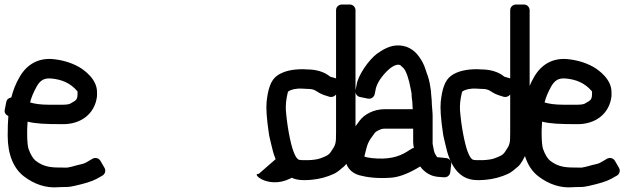

<svg xmlns="http://www.w3.org/2000/svg" viewBox="-44 -769 2760 849"><path d="M89 -316C95 -339 103 -359 119 -388C135 -415 152 -424 181 -422C231 -418 268 -400 296 -368C299 -365 299 -364 299 -362C299 -328 296 -327 267 -311C264 -309 253 -306 236 -306H170C136 -306 108 -310 89 -316ZM-7 -256C-9 -232 -10 -208 -10 -169C-10 -86 16 -24 62 11C108 46 159 63 212 59C221 58 232 58 245 58C260 58 273 56 285 53C329 43 361 34 383 22L408 8C421 1 425 -15 418 -27L400 -58C393 -70 377 -74 365 -67L341 -53C330 -46 321 -44 316 -43C292 -38 274 -31 254 -28H237C188 -28 153 -28 114 -58C103 -67 92 -83 82 -111C79 -120 76 -144 76 -180C76 -187 76 -204 78 -231C116 -222 153 -220 236 -220C312 -220 376 -264 385 -344V-347V-362C385 -419 329 -459 305 -473C266 -495 223 -505 186 -508C125 -512 76 -485 44 -431C25 -399 14 -369 6 -338C-2 -337 -13 -332 -16 -319L-23 -284C-26 -270 -17 -260 -7 -256Z M1100 0C1062 -4 1152 78 1258 10L1209 -95Z M1442 -351V-184C1442 -132 1441 -130 1418 -96C1410 -84 1400 -79 1373 -69C1348 -59 1286 -59 1277 -63C1272 -65 1263 -73 1253 -101C1241 -133 1225 -213 1220 -283C1219 -304 1221 -329 1228 -358C1229 -362 1230 -364 1231 -365C1243 -373 1265 -379 1294 -377C1300 -377 1307 -376 1313 -376C1356 -376 1350 -363 1388 -349L1413 -341C1423 -338 1435 -342 1442 -351ZM1442 -422C1441 -423 1441 -423 1440 -423L1416 -430C1390 -452 1353 -462 1314 -462C1309 -462 1303 -463 1296 -463C1249 -463 1211 -455 1182 -435C1152 -414 1141 -373 1135 -320C1132 -291 1135 -245 1145 -178C1147 -163 1152 -147 1156 -128C1174 -43 1211 17 1277 26C1291 28 1310 28 1333 26C1368 23 1402 14 1434 -1C1446 -7 1459 -17 1476 -32C1491 -45 1502 -67 1517 -99C1522 -111 1528 -132 1528 -159V-724C1528 -735 1519 -749 1503 -749H1467C1456 -749 1442 -740 1442 -724Z M1814 -33C1830 -11 1856 10 1893 13L1920 15C1933 16 1945 7 1947 -7L1951 -42C1953 -56 1943 -69 1929 -70L1901 -73C1887 -75 1892 -68 1878 -92C1877 -94 1873 -108 1869 -133V-258C1869 -273 1865 -306 1865 -323V-325L1862 -358C1862 -363 1862 -368 1860 -377L1858 -390C1855 -410 1850 -428 1843 -446C1834 -471 1833 -484 1810 -517C1786 -552 1751 -570 1710 -568C1684 -567 1656 -555 1625 -533C1587 -506 1538 -434 1533 -394L1528 -370C1526 -359 1532 -343 1548 -340L1583 -333C1596 -330 1610 -339 1613 -353L1618 -378C1620 -386 1625 -401 1638 -420C1665 -458 1702 -491 1726 -481C1727 -480 1733 -475 1740 -468C1752 -456 1765 -417 1772 -376L1775 -361C1775 -360 1776 -357 1776 -353C1776 -338 1778 -330 1779 -321L1781 -286H1655C1609 -286 1566 -263 1546 -235C1535 -220 1520 -202 1509 -178C1502 -162 1493 -143 1489 -122C1487 -112 1482 -97 1482 -77C1482 -36 1505 -5 1545 6C1578 15 1625 21 1682 17C1717 15 1755 1 1799 -24ZM1786 -115C1785 -115 1781 -114 1779 -113L1755 -98C1718 -75 1672 -62 1599 -70C1584 -72 1575 -74 1568 -76V-78C1568 -80 1568 -82 1569 -85C1582 -136 1581 -138 1613 -181C1618 -188 1639 -200 1655 -200H1783V-142C1783 -134 1784 -127 1786 -115Z M2212 -351V-184C2212 -132 2211 -130 2188 -96C2180 -84 2170 -79 2143 -69C2118 -59 2056 -59 2047 -63C2042 -65 2033 -73 2023 -101C2011 -133 1995 -213 1990 -283C1989 -304 1991 -329 1998 -358C1999 -362 2000 -364 2001 -365C2013 -373 2035 -379 2064 -377C2070 -377 2077 -376 2083 -376C2126 -376 2120 -363 2158 -349L2183 -341C2193 -338 2205 -342 2212 -351ZM2212 -422C2211 -423 2211 -423 2210 -423L2186 -430C2160 -452 2123 -462 2084 -462C2079 -462 2073 -463 2066 -463C2019 -463 1981 -455 1952 -435C1922 -414 1911 -373 1905 -320C1902 -291 1905 -245 1915 -178C1917 -163 1922 -147 1926 -128C1944 -43 1981 17 2047 26C2061 28 2080 28 2103 26C2138 23 2172 14 2204 -1C2216 -7 2229 -17 2246 -32C2261 -45 2272 -67 2287 -99C2292 -111 2298 -132 2298 -159V-724C2298 -735 2289 -749 2273 -749H2237C2226 -749 2212 -740 2212 -724Z M2364 -316C2370 -339 2378 -359 2394 -388C2410 -415 2427 -424 2456 -422C2506 -418 2543 -400 2571 -368C2574 -365 2574 -364 2574 -362C2574 -328 2571 -327 2542 -311C2539 -309 2528 -306 2511 -306H2445C2411 -306 2383 -310 2364 -316ZM2268 -256C2266 -232 2265 -208 2265 -169C2265 -86 2291 -24 2337 11C2383 46 2434 63 2487 59C2496 58 2507 58 2520 58C2535 58 2548 56 2560 53C2604 43 2636 34 2658 22L2683 8C2696 1 2700 -15 2693 -27L2675 -58C2668 -70 2652 -74 2640 -67L2616 -53C2605 -46 2596 -44 2591 -43C2567 -38 2549 -31 2529 -28H2512C2463 -28 2428 -28 2389 -58C2378 -67 2367 -83 2357 -111C2354 -120 2351 -144 2351 -180C2351 -187 2351 -204 2353 -231C2391 -222 2428 -220 2511 -220C2587 -220 2651 -264 2660 -344V-347V-362C2660 -419 2604 -459 2580 -473C2541 -495 2498 -505 2461 -508C2400 -512 2351 -485 2319 -431C2300 -399 2289 -369 2281 -338C2273 -337 2262 -332 2259 -319L2252 -284C2249 -270 2258 -260 2268 -256Z"/></svg>

Font: Reckless Catfish
Style: Heavy
Weight: 400
Foundry: Cannot Into Space Fonts
Version: Version 0.2894